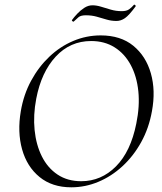

<svg xmlns="http://www.w3.org/2000/svg" viewBox="-20 -787 691 819"><path d="M284.2 12Q202.6 12 148.8 -31.9Q95 -75.8 74.3 -149.8Q53.6 -223.8 68.8 -313Q80.8 -383.8 112.8 -442.8Q144.8 -501.8 190.7 -545.3Q236.6 -588.8 292.6 -612.4Q348.6 -636 409.4 -636Q494.6 -636 548.6 -591.8Q602.6 -547.6 623.5 -474.2Q644.4 -400.8 628.2 -313Q615.2 -240.2 582.2 -180.6Q549.2 -121 502.2 -77.8Q455.2 -34.6 399.3 -11.3Q343.4 12 284.2 12ZM326.4 -14Q411.8 -14 474.7 -77.3Q537.6 -140.6 561.4 -260Q576.6 -333.8 570.1 -397.6Q563.6 -461.4 537.7 -509.7Q511.8 -558 469 -585Q426.2 -612 368.8 -612Q279.4 -612 217.8 -545.6Q156.2 -479.2 134.6 -366Q121.2 -295.8 127.6 -232.4Q134 -169 158.6 -119.8Q183.2 -70.6 225.6 -42.3Q268 -14 326.4 -14ZM294.2 -694.8Q292.4 -693.6 288.9 -696.6Q285.4 -699.6 287.2 -701.8Q295.6 -713.6 309.3 -728.2Q323 -742.8 339.6 -753.6Q356.2 -764.4 374.4 -764.4Q391.6 -764.4 411.1 -758.4Q430.6 -752.4 452.8 -745.9Q475 -739.4 499.2 -739.4Q519.8 -739.4 530.8 -747.4Q541.8 -755.4 551.2 -766.4Q553.2 -768.4 556.7 -765.3Q560.2 -762.2 558.2 -759.4Q530.4 -721.6 513 -709.6Q495.6 -697.6 476.8 -697.6Q454.8 -697.6 434.3 -703.7Q413.8 -709.8 392.6 -715.8Q371.4 -721.8 346.2 -721.8Q324.6 -721.8 314.9 -713.6Q305.2 -705.4 294.2 -694.8Z"/></svg>

Font: Cormorant Garamond Light
Style: Italic
Weight: 300
Italic angle: -10°
Designer: Christian Thalmann (Catharsis Fonts)
Foundry: Catharsis Fonts
Version: Version 4.001